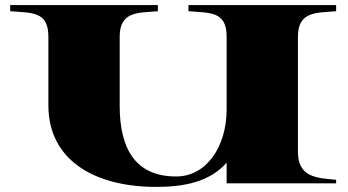

<svg xmlns="http://www.w3.org/2000/svg" viewBox="-20 -720 1366 754"><path d="M1300 -676V-700H720V-676C806 -669 870 -676 870 -576V-290C870 -146 792 -27 672 -27C516 -27 450 -130 450 -305V-576C450 -678 526 -669 600 -676V-700H20V-676C106 -669 170 -676 170 -576V-306C170 -96 344 14 594 14C699 14 802 -4 870 -81V0H1300V-14C1226 -21 1150 -22 1150 -124V-576C1150 -678 1226 -669 1300 -676Z"/></svg>

Font: Sprat Extended Black
Style: Regular
Weight: 900
Width: 9
Designer: Ethan Nakache
Foundry: Collletttivo
Version: Version 2.000;Glyphs 3.2 (3217)